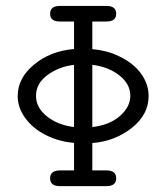

<svg xmlns="http://www.w3.org/2000/svg" viewBox="-20 -631 565 651"><path d="M40 -305.2Q40 -366.2 95.5 -412.1Q150.9 -458 231 -464.8V-558.1H183.1Q149.9 -558.1 149.9 -584Q149.9 -610.8 182.1 -610.8H341.8Q374 -610.8 374 -584Q374 -558.1 340.8 -558.1H293V-464.8Q293.9 -463.9 305.4 -462.9Q316.9 -461.9 339.4 -456.5Q361.8 -451.2 386.2 -439Q432.1 -417 458 -381.6Q483.9 -346.2 483.9 -305.2Q483.9 -242.2 426.5 -197Q369.1 -151.9 293 -146V-53.2H340.8Q374 -53.2 374 -26.9Q374 0 341.8 0H182.1Q149.9 0 149.9 -26.9Q149.9 -52.7 183.1 -53.2H231V-146Q230 -147 218 -147.9Q206.1 -148.9 182.6 -155Q159.2 -161.1 133.8 -173.8Q90.8 -195.8 65.4 -231Q40 -266.1 40 -305.2ZM102.1 -306.2Q102.1 -266.1 138.9 -236.6Q175.8 -207 231 -200.2V-411.1Q180.2 -405.3 141.1 -376.7Q102.1 -348.1 102.1 -306.2ZM293 -200.2Q352.1 -207 387 -238Q421.9 -269 421.9 -306.2Q421.9 -346.2 384.5 -375.5Q347.2 -404.8 293 -411.1Z"/></svg>

Font: CMU Typewriter Text
Style: Light
Weight: 200
Version: Version 0.7.0